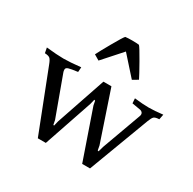

<svg xmlns="http://www.w3.org/2000/svg" viewBox="-154 -832 1002 997"><g transform="rotate(30 347.0 -333.5)"><path d="M-2 -423Q64 -416 101 -416Q138 -416 204 -423L202 -394Q162 -389 148 -384.5Q134 -380 134 -370Q134 -360 137 -353L223 -118L228 -92L233 -90L240 -119L341 -416H389L489 -119L494 -92L500 -90L509 -122L593 -353Q596 -360 596 -366Q596 -380 580 -385L528 -394L526 -423Q576 -417 611 -417Q646 -417 696 -423L690 -392Q667 -391 659 -384Q651 -377 642 -353L506 9H459L358 -283L353 -309L347 -311L340 -282L241 9H193L52 -353Q43 -377 34.5 -384Q26 -391 4 -392ZM405 -674Q414 -665 450 -601.5Q486 -538 496 -517L464 -498L364 -610L264 -498L232 -517Q242 -538 278 -601.5Q314 -665 323 -674Q339 -676 364 -676Q389 -676 405 -674Z"/></g></svg>

Font: Buenard
Style: Regular
Weight: 400
Designer: Gustavo Ibarra
Foundry: FontFuror
Version: Version 1.001 2011